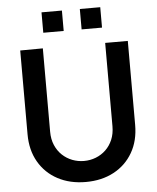

<svg xmlns="http://www.w3.org/2000/svg" viewBox="-61 -964 841 1031"><g transform="rotate(-5 360.0 -449.0)"><path d="M360 15Q274.2 15 208.8 -20Q143.5 -54.9 106.8 -118.4Q70 -181.8 70 -267.5V-719.2L192 -720V-270.7Q192 -230 205.8 -198Q219.5 -166.1 243.1 -143.8Q266.8 -121.5 297 -109.9Q327.3 -98.3 360 -98.3Q393.5 -98.3 423.8 -110.1Q454.1 -121.9 477.5 -144.2Q500.9 -166.5 514.5 -198.5Q528 -230.4 528 -270.7V-720H650V-267.5Q650 -181.9 613.2 -118.5Q576.5 -55 511.2 -20Q445.8 15 360 15ZM518.3 -803.3H408.3V-913.3H518.3ZM311.7 -803.3H201.7V-913.3H311.7Z"/></g></svg>

Font: Manrope Variable Light
Style: Regular
Weight: 200
Designer: Mikhail Sharanda
Foundry: Mikhail Sharanda
Version: Version 4.505